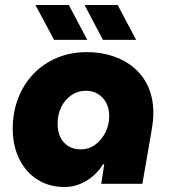

<svg xmlns="http://www.w3.org/2000/svg" viewBox="-20 -737 685 770"><path d="M240 13Q176 13 129 -17.5Q82 -48 56.5 -101Q31 -154 31 -220Q31 -287 53 -343.5Q75 -400 114.5 -441Q154 -482 208.5 -505Q263 -528 328 -528Q384 -528 432.5 -512Q481 -496 518 -464.5Q555 -433 575 -387.5Q595 -342 595 -283Q595 -269 593.5 -254Q592 -239 587 -208L551 0H386L398 -78H393Q366 -35 325 -11Q284 13 240 13ZM303 -138Q337 -138 362.5 -157Q388 -176 403 -206.5Q418 -237 418 -271Q418 -301 406.5 -323.5Q395 -346 374 -359.5Q353 -373 324 -373Q292 -373 266 -355Q240 -337 225.5 -307.5Q211 -278 211 -241Q211 -210 222 -187Q233 -164 254 -151Q275 -138 303 -138ZM393 -577 319 -717H452L526 -577ZM197 -577 122 -717H256L330 -577Z"/></svg>

Font: MuseoModerno ExtraBold
Style: Italic
Weight: 800
Italic angle: -9°
Designer: Pablo Cosgaya, Héctor Gatti, Marcela Romero, and the Authors of The MuseoModerno Project.
Foundry: Omnibus-Type Team
Version: Version 1.003